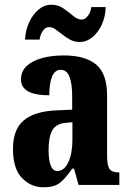

<svg xmlns="http://www.w3.org/2000/svg" viewBox="-20 -784 549 814"><path d="M165 10Q111 10 73 -29.5Q35 -69 35 -153Q35 -235 80.5 -273.5Q126 -312 218 -316L286 -319V-374Q286 -430 274.5 -459Q263 -488 237 -488Q213 -488 201 -460Q189 -432 189 -380Q69 -380 69 -447Q69 -482 93.5 -504.5Q118 -527 159 -538Q200 -549 250 -549Q341 -549 387.5 -510.5Q434 -472 434 -379V-123Q434 -82 444.5 -67.5Q455 -53 483 -53H486V0H313L294 -69H286Q258 -28 234 -9Q210 10 165 10ZM223 -59Q252 -59 269.5 -96Q287 -133 287 -191V-266L257 -263Q217 -259 201.5 -231Q186 -203 186 -149Q186 -106 195 -82.5Q204 -59 223 -59ZM318 -606Q296 -606 278 -615.5Q260 -625 244.5 -637.5Q229 -650 215.5 -659.5Q202 -669 188 -669Q172 -669 161 -652.5Q150 -636 148 -616H86Q88 -656 103.5 -689.5Q119 -723 143.5 -743.5Q168 -764 198 -764Q227 -764 249.5 -748Q272 -732 290.5 -716.5Q309 -701 327 -701Q341 -701 353 -717.5Q365 -734 367 -754H428Q427 -713 411.5 -679.5Q396 -646 371.5 -626Q347 -606 318 -606Z"/></svg>

Font: Noto Serif Tamil ExtraCondensed ExtraBold
Style: Italic
Weight: 800
Width: 2
Italic angle: -12°
Designer: Indian Type Foundry, Tom Grace, and the Monotype Design Team
Foundry: Monotype Imaging Inc.
Version: Version 2.003; ttfautohint (v1.8.4.7-5d5b)